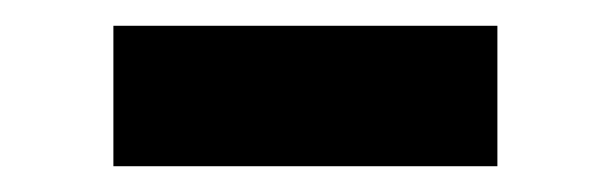

<svg xmlns="http://www.w3.org/2000/svg" viewBox="-20 -345 474 149"><path d="M68 -216V-325H366V-216Z"/></svg>

Font: Nunito Sans 6pt
Style: Bold
Weight: 700
Version: Version 3.101;gftools[0.9.27]